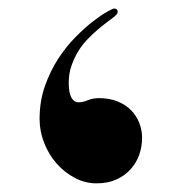

<svg xmlns="http://www.w3.org/2000/svg" viewBox="-20 -459 451 450"><path d="M313 -136.2Q313 -115.2 306.2 -95.9Q299.3 -76.7 285.6 -61.8Q272 -46.9 252.2 -38.1Q232.4 -29.3 206.1 -29.3Q179.7 -29.3 155.5 -42Q131.3 -54.7 113 -75.4Q94.7 -96.2 83.7 -123.5Q72.8 -150.9 72.8 -180.2Q72.8 -221.7 85.2 -257.1Q97.7 -292.5 116.2 -321Q134.8 -349.6 156.7 -371.8Q178.7 -394 198 -408.9Q217.3 -423.8 231 -431.4Q244.6 -439 247.1 -439Q252.4 -439 254.2 -436.3Q255.9 -433.6 255.9 -431.2Q255.9 -428.2 253.4 -425.3Q251 -422.4 245.6 -418.2Q240.2 -414.1 231.7 -407.7Q223.1 -401.4 210.9 -391.1Q198.7 -380.9 186 -367.9Q173.3 -355 163.6 -339.1Q153.8 -323.2 147.5 -304.9Q141.1 -286.6 141.1 -265.1Q141.1 -241.7 147.2 -230.5Q153.3 -219.2 164.1 -219.2Q173.8 -219.2 185.8 -224.1Q197.8 -229 211.9 -229Q236.8 -229 255.9 -221.2Q274.9 -213.4 287.6 -200.2Q300.3 -187 306.6 -170.4Q313 -153.8 313 -136.2Z"/></svg>

Font: XB Zar
Style: Bold
Weight: 700
Designer: Behnam
Foundry: Irmug
Version: Version 8.005 2009